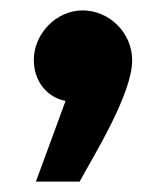

<svg xmlns="http://www.w3.org/2000/svg" viewBox="-20 -194 306 369"><path d="M49 155H133C159 107 234 -13 234 -78C234 -132 189 -174 139 -174C87 -174 45 -128 45 -79C45 -38 70 -7 106 0Z"/></svg>

Font: Noto Sans Arabic UI Extra
Style: Regular
Weight: 800
Designer: Nadine Chahine - Monotype Design Team
Foundry: Monotype Imaging Inc.
Version: Version 1.900